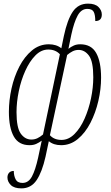

<svg xmlns="http://www.w3.org/2000/svg" viewBox="-20 -790 611 1058"><path d="M98 248Q58 248 39.5 229.5Q21 211 21 188Q21 172 30 162Q39 152 56 152Q56 178 66 198Q76 218 104 218Q137 218 156 182.5Q175 147 190 79L210 -15Q195 -4 179.5 3Q164 10 143 10Q83 10 56 -38Q29 -86 29 -174Q29 -237 43.5 -302.5Q58 -368 86.5 -423Q115 -478 156 -512Q197 -546 249 -546Q291 -546 318 -524L332 -592Q351 -681 381 -725.5Q411 -770 465 -770Q504 -770 522.5 -751.5Q541 -733 541 -710Q541 -674 505 -674Q505 -708 496.5 -724.5Q488 -741 461 -741Q428 -741 408 -704.5Q388 -668 373 -599L357 -521Q371 -532 386.5 -539Q402 -546 422 -546Q483 -546 510 -498Q537 -450 537 -362Q537 -299 522 -234Q507 -169 478.5 -113.5Q450 -58 409 -24Q368 10 317 10Q275 10 249 -12L231 73Q212 158 181.5 203Q151 248 98 248ZM153 -21Q171 -21 186.5 -28.5Q202 -36 217 -49L310 -491Q286 -517 246 -517Q207 -517 175 -484.5Q143 -452 119.5 -400Q96 -348 83.5 -287.5Q71 -227 71 -172Q71 -86 94.5 -53.5Q118 -21 153 -21ZM319 -19Q358 -19 390.5 -51.5Q423 -84 446 -136Q469 -188 481.5 -248Q494 -308 494 -364Q494 -451 470.5 -483Q447 -515 413 -515Q395 -515 379.5 -507Q364 -499 350 -487L255 -45Q278 -19 319 -19Z"/></svg>

Font: Noto Serif ExtraCondensed ExtraLight
Style: Italic
Weight: 200
Width: 2
Italic angle: -12°
Designer: Monotype Design Team
Foundry: Monotype Imaging Inc.
Version: Version 2.014; ttfautohint (v1.8.4.7-5d5b)